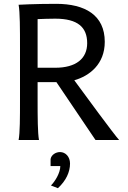

<svg xmlns="http://www.w3.org/2000/svg" viewBox="-20 -738 677 1012"><path d="M178.2 -305.2H277.3L483.4 0H607.9C581.5 -28.8 429.7 -235.4 371.6 -314.9C450.7 -337.4 532.2 -398.9 532.2 -517.6C532.2 -658.7 427.7 -717.8 275.9 -717.8C161.6 -717.8 78.1 -712.9 78.1 -712.9C85.4 -673.8 85.4 -584 85.4 -488.3V-212.4C85.4 -116.2 85.4 -39.1 78.1 0H185.5C178.7 -38.1 178.2 -116.2 178.2 -212.4ZM178.2 -637.2C204.1 -638.2 236.8 -639.6 271 -639.6C390.6 -639.6 439.5 -593.8 439.5 -510.3C439.5 -429.2 380.9 -380.9 271 -380.9H178.2ZM246.6 137.2H297.9C297.9 173.8 269.5 218.8 248.5 239.7L285.2 253.9C328.1 214.4 349.1 168.9 349.1 124C349.1 87.9 325.2 63.5 296.4 63.5C274.9 63.5 251 77.1 246.6 100.1Z"/></svg>

Font: Andika
Style: Regular
Weight: 400
Designer: Victor Gaultney, Annie Olsen, Julie Remington, Don Collingsworth, Eric Hays
Foundry: SIL International
Version: Version 1.000